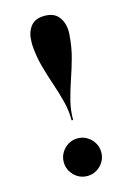

<svg xmlns="http://www.w3.org/2000/svg" viewBox="-117 -818 613 889"><g transform="rotate(-15 189.0 -374.0)"><path d="M184.5 -258Q184.5 -305 173 -350Q161.5 -395 145.8 -440.8Q130 -486.5 116.5 -535.5Q103 -584.5 99 -639Q98.5 -644.5 98.8 -649Q99 -653.5 99 -658Q99 -700 120.2 -729Q141.5 -758 188 -758Q234.5 -758 256.2 -729Q278 -700 278 -658Q278 -653.5 277.8 -649Q277.5 -644.5 277 -639Q273 -584.5 259.5 -535.5Q246 -486.5 230.2 -440.8Q214.5 -395 203 -350Q191.5 -305 191.5 -258ZM189 10Q164 10 143.8 -2.2Q123.5 -14.5 111.2 -35Q99 -55.5 99 -80Q99 -104.5 111.2 -125.2Q123.5 -146 143.8 -158.2Q164 -170.5 189 -170.5Q213.5 -170.5 234 -158.2Q254.5 -146 266.8 -125.2Q279 -104.5 279 -80Q279 -55.5 266.8 -35Q254.5 -14.5 234 -2.2Q213.5 10 189 10Z"/></g></svg>

Font: Bodoni Moda 28pt
Style: Bold
Weight: 700
Designer: Owen Earl
Foundry: indestructible type
Version: Version 2.005